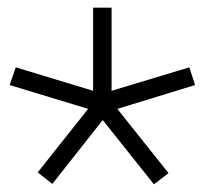

<svg xmlns="http://www.w3.org/2000/svg" viewBox="-20 -905 533 499"><path d="M222 -885H270V-669L472 -730L487 -684L285 -622L418 -455L380 -426L247 -593L116 -427L78 -457L209 -622L5 -684L21 -730L222 -669Z"/></svg>

Font: Matangi Light
Style: Regular
Weight: 400
Version: Version 3.002